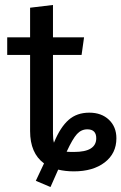

<svg xmlns="http://www.w3.org/2000/svg" viewBox="-20 -677 488 772"><path d="M448 -121Q448 -60 401 -24Q354 12 277 12Q243 12 214 5L183 75L124 50L157 -20Q101 -61 101 -150V-456H9V-527H101V-646L193 -657V-527H318L308 -456H193V-140Q193 -116 197 -103L198 -106Q223 -166 256 -195Q289 -224 339 -224Q388 -224 418 -195.5Q448 -167 448 -121ZM367 -121Q367 -157 331 -157Q307 -157 289.5 -138Q272 -119 248 -67Q256 -66 277 -66Q323 -66 345 -80Q367 -94 367 -121Z"/></svg>

Font: FiraGOUPP
Style: Medium
Weight: 400
Designer: bBox Type
Foundry: bBox Type GmbH
Version: Version 1.001